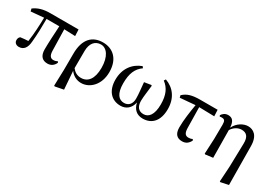

<svg xmlns="http://www.w3.org/2000/svg" viewBox="0 -1326 3227 2322"><g transform="rotate(30 1613.5 -165.5)"><path d="M515 16C564 16 601 -9 622 -56L613 -72C595 -63 581 -57 556 -57C519 -57 495 -81 493 -149L486 -446L641 -440L637 -530H246C145 -530 78 -510 17 -465L26 -429L205 -445C203 -341 198 -221 181 -106C141 -104 107 -101 73 -96C57 -83 50 -66 50 -44C50 -9 77 14 115 14C180 14 219 -32 225 -125C235 -224 238 -343 238 -447H416C409 -328 402 -206 402 -117C402 -22 448 16 515 16Z M721 205 731 211 849 188 830 -65C866 -15 921 16 985 16C1105 16 1218 -92 1218 -268C1218 -456 1109 -543 974 -543C824 -543 729 -447 729 -244L728 -20ZM829 -101 830 -343C831 -447 882 -509 965 -509C1043 -509 1110 -425 1110 -266C1110 -111 1048 -37 953 -37C900 -37 860 -61 829 -101Z M1535 16C1611 16 1672 -30 1690 -119C1710 -29 1764 16 1846 16C1970 16 2054 -68 2054 -235C2054 -388 1976 -491 1854 -535L1838 -511C1916 -453 1952 -371 1952 -243C1952 -96 1898 -35 1827 -35C1759 -35 1722 -79 1722 -161C1722 -219 1737 -310 1744 -383L1734 -389L1641 -374C1648 -289 1658 -222 1658 -153C1658 -73 1613 -35 1555 -35C1483 -35 1430 -92 1430 -237C1430 -377 1467 -457 1546 -513L1530 -534C1411 -490 1326 -386 1326 -228C1326 -71 1411 16 1535 16Z M2395 16C2448 16 2480 -9 2505 -56L2496 -74C2479 -65 2462 -61 2441 -61C2401 -61 2377 -83 2375 -154L2370 -446L2583 -441L2579 -530H2339C2220 -530 2158 -510 2102 -458L2109 -427L2320 -445C2303 -342 2284 -220 2284 -114C2284 -20 2328 16 2395 16Z M3035 206 3044 212 3153 189 3148 -350C3147 -499 3072 -543 3000 -543C2941 -543 2860 -504 2818 -418C2813 -510 2778 -539 2724 -539C2682 -539 2652 -515 2635 -487L2642 -471C2653 -474 2662 -474 2672 -474C2707 -474 2721 -458 2721 -404L2719 -201L2709 6L2717 13L2823 0L2819 -385C2854 -441 2907 -467 2953 -467C3016 -467 3059 -434 3056 -332L3048 -4Z"/></g></svg>

Font: Noto Serif CJK JP SemiBold
Style: Regular
Weight: 600
Designer: Ryoko NISHIZUKA 西塚涼子 (kana & ideographs); Frank Grießhammer (Latin, Greek & Cyrillic); Wenlong ZHANG 张文龙 (bopomofo); San
Foundry: Adobe
Version: Version 2.001;hotconv 1.1.0;makeotfexe 2.6.0